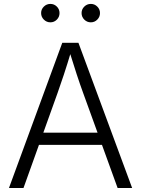

<svg xmlns="http://www.w3.org/2000/svg" viewBox="-20 -942 707 962"><path d="M24.9 0 292 -727.5H373L642.1 0H569.3L396.5 -476.6Q381.8 -516.6 364.5 -569.1Q347.2 -621.6 324.2 -695.8H339.8Q317.4 -620.6 299.8 -567.6Q282.2 -514.6 268.6 -476.6L97.7 0ZM149.4 -216.3V-277.3H517.1V-216.3ZM435.1 -830.1Q416 -830.1 402.3 -843.8Q388.7 -857.4 388.7 -876.5Q388.7 -895.5 402.3 -908.9Q416 -922.4 435.1 -922.4Q454.1 -922.4 467.5 -908.9Q481 -895.5 481 -876.5Q481 -857.4 467.5 -843.8Q454.1 -830.1 435.1 -830.1ZM232.4 -830.1Q213.4 -830.1 199.7 -843.8Q186 -857.4 186 -876.5Q186 -895.5 199.7 -908.9Q213.4 -922.4 232.4 -922.4Q251.5 -922.4 264.9 -908.9Q278.3 -895.5 278.3 -876.5Q278.3 -857.4 264.9 -843.8Q251.5 -830.1 232.4 -830.1Z"/></svg>

Font: Inter 17pt Light
Style: Regular
Weight: 300
Version: Version 4.001;git-66647c0bb